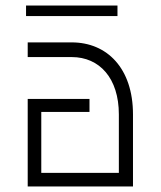

<svg xmlns="http://www.w3.org/2000/svg" viewBox="-20 -673 580 693"><path d="M409 -260V-49H129V-269H303V-316H80V0H460V-260C460 -427 366 -520 239 -520H80V-467H239C339 -467 409 -391 409 -260ZM74 -615H404V-653H74Z"/></svg>

Font: Grotesk 01 Extrafine
Style: Bold
Weight: 400
Designer: Frank Adebiaye, contributions by Jérémy Landes, Ariel Martín Pérez
Foundry: Velvetyne Type Foundry
Version: Version 3.000;Glyphs 3.1.2 (3150)